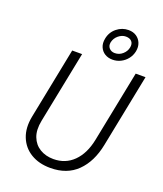

<svg xmlns="http://www.w3.org/2000/svg" viewBox="-171 -1068 1005 1185"><g transform="rotate(20 332.0 -475.5)"><path d="M302.2 7.8Q227.1 7.8 173.6 -24.7Q120.1 -57.1 96.9 -115.7Q73.7 -174.3 88.9 -251.5L182.1 -719.7H247.1L152.8 -248Q140.1 -184.6 157 -140.6Q173.8 -96.7 212.2 -73.5Q250.5 -50.3 301.3 -50.3Q379.9 -50.3 433.1 -103Q486.3 -155.8 505.4 -250L599.1 -719.7H663.6L567.9 -239.7Q544.9 -124 478 -58.1Q411.1 7.8 302.2 7.8ZM434.1 -751.5Q405.3 -751.5 383.5 -764.9Q361.8 -778.3 351.6 -802.5Q341.3 -826.7 347.7 -858.4Q356 -902.3 390.1 -929.9Q424.3 -957.5 466.8 -957.5Q497.6 -957.5 519 -942.9Q540.5 -928.2 550 -904.1Q559.6 -879.9 553.7 -849.6Q547.9 -821.3 530.5 -799.1Q513.2 -776.9 488 -764.2Q462.9 -751.5 434.1 -751.5ZM433.6 -794.4Q462.9 -794.4 484.9 -814Q506.8 -833.5 511.7 -859.9Q516.6 -884.8 503.7 -899.4Q490.7 -914.1 464.8 -914.1Q439.5 -914.1 416.7 -895.5Q394 -877 387.7 -848.1Q383.3 -824.7 397 -809.6Q410.6 -794.4 433.6 -794.4Z"/></g></svg>

Font: Reddit Sans Light
Style: Italic
Weight: 300
Italic angle: -11.25°
Designer: Stephen Hutchings
Version: Version 1.013